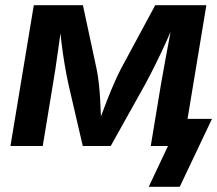

<svg xmlns="http://www.w3.org/2000/svg" viewBox="-20 -559 832 735"><path d="M20 0 109.4 -539.1H297.4L350.1 -293.5Q355.5 -267.1 358.6 -237.3Q361.8 -207.5 363.5 -177Q365.2 -146.5 366.2 -117.9Q367.2 -89.4 367.7 -65.4H349.1Q357.9 -89.8 368.4 -118.7Q378.9 -147.5 390.9 -177.7Q402.8 -208 415.8 -237.8Q428.7 -267.6 441.9 -293.5L574.2 -539.1H770L680.7 0H557.1L595.7 -233.4Q600.1 -259.8 606 -291.3Q611.8 -322.8 617.9 -356.4Q624 -390.1 630.4 -423.3Q636.7 -456.5 641.6 -486.3H653.3Q635.3 -440.9 615.7 -397.9Q596.2 -355 575.9 -314Q555.7 -272.9 534.2 -233.4L403.8 0H296.9L242.7 -233.4Q233.9 -273.4 227.1 -314.5Q220.2 -355.5 215.1 -398.4Q210 -441.4 206.5 -486.3H219.7Q214.8 -455.1 210.2 -422.1Q205.6 -389.2 200.9 -356.4Q196.3 -323.7 191.7 -292.5Q187 -261.2 182.1 -233.4L143.6 0ZM549.3 156.2 623 0H585.9L603 -104H791.5L668 156.2Z"/></svg>

Font: Inter 18pt SemiBold
Style: Italic
Weight: 600
Italic angle: -9.3988°
Designer: Rasmus Andersson
Foundry: rsms
Version: Version 4.001;git-66647c0bb